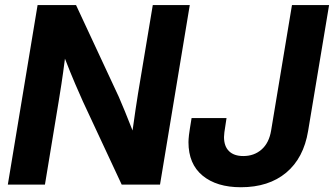

<svg xmlns="http://www.w3.org/2000/svg" viewBox="-20 -748 1353 778"><path d="M11.7 0 132.3 -727.5H288.1L461.4 -355.5Q470.7 -334.5 486.3 -296.4Q502 -258.3 517.1 -219.2Q522.9 -261.7 529.1 -303Q535.2 -344.2 539.1 -367.7L599.1 -727.5H749L628.4 0H473.1L315.9 -336.9Q304.2 -362.3 284.7 -408Q265.1 -453.6 243.2 -510.3Q235.8 -452.1 228.8 -406.7Q221.7 -361.3 217.8 -337.4L162.1 0ZM956.1 10.7Q857.9 10.7 800.8 -36.4Q743.7 -83.5 743.7 -171.9Q743.7 -183.1 745.8 -201.4Q748 -219.7 756.3 -269.5H897.9Q890.6 -224.6 889.2 -211.9Q887.7 -199.2 887.7 -192.9Q887.7 -155.3 908 -135.5Q928.2 -115.7 965.8 -115.7Q1009.8 -115.7 1040 -142.3Q1070.3 -168.9 1078.6 -219.2L1163.1 -727.5H1313.5L1228.5 -217.3Q1210.4 -107.4 1139.6 -48.3Q1068.8 10.7 956.1 10.7Z"/></svg>

Font: Inter Display
Style: Bold Italic
Weight: 700
Italic angle: -9.39999°
Designer: Rasmus Andersson
Foundry: rsms
Version: Version 4.000;git-a52131595